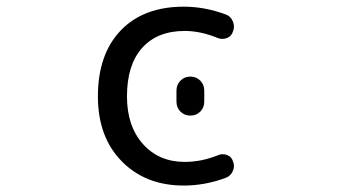

<svg xmlns="http://www.w3.org/2000/svg" viewBox="-20 -578 1040 587"><path d="M692.4 -482.4Q688.5 -467.8 674.3 -461.9Q660.2 -456.1 645.5 -461.9Q592.8 -483.4 544.9 -483.4Q460.9 -483.4 414.6 -431.6Q368.2 -379.9 368.2 -283.2Q368.2 -192.4 417 -137.7Q465.8 -83 544.9 -83Q595.7 -83 646.5 -103.5Q660.2 -109.4 674.3 -104Q688.5 -98.6 692.4 -84Q695.3 -77.1 695.3 -71.3Q695.3 -62.5 691.4 -54.7Q685.5 -40 669.9 -34.2Q606.4 -10.7 542 -10.7Q424.8 -10.7 352.1 -85Q279.3 -159.2 279.3 -283.2Q279.3 -412.1 349.1 -484.9Q418.9 -557.6 542 -557.6Q605.5 -557.6 668.9 -534.2Q684.6 -529.3 691.4 -513.7Q695.3 -504.9 695.3 -496.1Q695.3 -489.3 692.4 -482.4ZM519.5 -267.6V-300.8Q519.5 -319.3 531.7 -331.5Q543.9 -343.8 562 -343.8Q580.1 -343.8 592.3 -331.5Q604.5 -319.3 604.5 -300.8V-267.6Q604.5 -249 592.3 -236.8Q580.1 -224.6 562 -224.6Q543.9 -224.6 531.7 -236.8Q519.5 -249 519.5 -267.6Z"/></svg>

Font: Rounded Mgen+ 2m regular
Style: Regular
Weight: 400
Designer: [Source Han Sans]
Ryoko NISHIZUKA  (kana & ideographs); Paul D. Hunt (Latin, Greek & Cyrillic); Wenlong ZHANG  (bopomofo
Version: Version 1.059.20150602